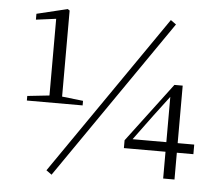

<svg xmlns="http://www.w3.org/2000/svg" viewBox="-53 -793 988 878"><g transform="rotate(5 441.0 -353.5)"><path d="M725 0V-123H534V-159L739 -431H777V-167H853V-123H777V0ZM73 -301V-322L174 -333V-685L82 -673V-700L223 -734L232 -728V-333L329 -322V-301ZM215 27 190 9 697 -725 722 -707ZM725 -167V-375L654 -281L570 -167Z"/></g></svg>

Font: Early Summer Mincho Light
Style: Regular
Weight: 300
Designer: GuiWonder
Version: Version 1.002